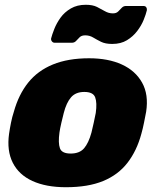

<svg xmlns="http://www.w3.org/2000/svg" viewBox="-20 -774 665 804"><path d="M256 10Q173 10 116 -16Q59 -42 33.5 -92.5Q8 -143 18 -214Q21 -235 26 -260Q31 -285 38 -306Q58 -378 98 -428Q138 -478 201.5 -504Q265 -530 353 -530Q433 -530 490 -504Q547 -478 575 -428Q603 -378 592 -306Q588 -285 583 -260Q578 -235 572 -214Q553 -143 514 -92.5Q475 -42 412 -16Q349 10 256 10ZM276 -131Q313 -131 332 -153Q351 -175 363 -219Q367 -234 372.5 -260Q378 -286 381 -301Q387 -344 378.5 -366.5Q370 -389 333 -389Q297 -389 277.5 -366.5Q258 -344 247 -301Q243 -286 237 -260Q231 -234 229 -219Q223 -175 231 -153Q239 -131 276 -131ZM450 -590Q421 -590 403 -599Q385 -608 370 -617Q355 -626 337 -626Q322 -626 314 -618.5Q306 -611 299 -603Q292 -595 281 -595H209Q202 -595 197.5 -600.5Q193 -606 194 -613Q198 -629 207.5 -653Q217 -677 233.5 -700Q250 -723 276.5 -738.5Q303 -754 339 -754Q368 -754 386 -745Q404 -736 419.5 -727Q435 -718 453 -718Q467 -718 475 -726Q483 -734 490 -741.5Q497 -749 508 -749H580Q589 -749 592.5 -743.5Q596 -738 595 -731Q591 -714 581.5 -690.5Q572 -667 554.5 -644Q537 -621 511.5 -605.5Q486 -590 450 -590Z"/></svg>

Font: Rubik Light ExtraBold
Style: Italic
Weight: 800
Italic angle: -12°
Version: Version 2.104